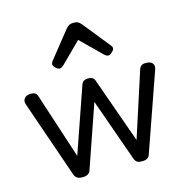

<svg xmlns="http://www.w3.org/2000/svg" viewBox="-121 -953 1049 1082"><g transform="rotate(-15 403.0 -412.0)"><path d="M229 15Q207 15 197 8Q187 1 182 -11L25 -465Q18 -485 29.5 -500Q41 -515 69 -515Q84 -515 93 -509Q102 -503 106 -489L230 -109L362 -489Q367 -503 376.5 -509Q386 -515 402 -515Q417 -515 427 -509Q437 -503 441 -489L576 -109L699 -489Q704 -503 713 -509Q722 -515 737 -515Q766 -515 777 -501Q788 -487 780 -465L621 -11Q617 1 607 8Q597 15 575 15Q553 15 544.5 7.5Q536 0 532 -11L402 -378L275 -11Q271 0 260.5 7.5Q250 15 229 15ZM262 -610Q252 -610 239.5 -622Q227 -634 227 -644Q227 -647 228 -650Q229 -653 233 -660L360 -819Q366 -826 375.5 -832.5Q385 -839 404 -839Q423 -839 432 -832.5Q441 -826 447 -819L575 -660Q580 -653 581 -650Q582 -647 582 -644Q582 -634 569 -622Q556 -610 547 -610Q540 -610 534 -613.5Q528 -617 522 -623L404 -739L287 -623Q280 -617 274 -613.5Q268 -610 262 -610Z"/></g></svg>

Font: Playwrite PL
Style: Regular
Weight: 400
Designer: Veronika Burian, José Scaglione
Foundry: TypeTogether
Version: Version 1.002